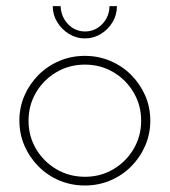

<svg xmlns="http://www.w3.org/2000/svg" viewBox="-20 -582 540 611"><path d="M250 8.3Q206.9 8.3 169.1 -7.6Q131.2 -23.6 102.8 -52.1Q74.3 -80.6 58 -118.1Q41.7 -155.6 41.7 -198.6Q41.7 -241 58 -278.1Q74.3 -315.3 102.8 -343.8Q131.2 -372.2 169.1 -388.2Q206.9 -404.2 250 -404.2Q293.1 -404.2 330.9 -388.2Q368.8 -372.2 397.2 -343.8Q425.7 -315.3 442 -278.1Q458.3 -241 458.3 -197.9Q458.3 -155.6 442 -118.1Q425.7 -80.6 397.2 -52.1Q368.8 -23.6 330.9 -7.6Q293.1 8.3 250 8.3ZM250.7 -19.4Q300 -19.4 340.6 -43.4Q381.2 -67.4 405.2 -108Q429.2 -148.6 429.2 -197.9Q429.2 -247.2 405.2 -287.8Q381.2 -328.5 340.6 -352.4Q300 -376.4 250 -376.4Q200.7 -376.4 159.7 -352.4Q118.8 -328.5 94.8 -287.8Q70.8 -247.2 70.8 -197.9Q70.8 -148.6 94.8 -108Q118.8 -67.4 159.7 -43.4Q200.7 -19.4 250.7 -19.4ZM250 -459.7Q222.9 -459.7 199.7 -474Q176.4 -488.2 162.2 -511.5Q147.9 -534.7 147.9 -562.5H172.9Q174.3 -528.5 196.5 -505.2Q218.8 -481.9 250.7 -481.9Q282.6 -481.9 305.2 -505.2Q327.8 -528.5 328.5 -562.5H352.1Q352.1 -534.7 338.2 -511.5Q324.3 -488.2 301 -474Q277.8 -459.7 250 -459.7Z"/></svg>

Font: Afacad Flux Thin
Style: Regular
Weight: 250
Designer: Kristian Moeller
Foundry: Dicotype
Version: Version 1.100